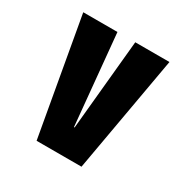

<svg xmlns="http://www.w3.org/2000/svg" viewBox="-122 -606 694 713"><g transform="rotate(30 225.0 -250.0)"><path d="M260 -500H406.6L318.1 0H125.6L37 -500H183.6L220.4 -113.4H223.1Z"/></g></svg>

Font: League Mono Thin Condensed
Style: Regular
Weight: 100
Width: 1
Designer: Tyler Finck
Foundry: The League of Moveable Type / Tyler Finck
Version: Version 2.300;RELEASE